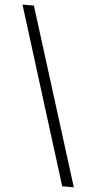

<svg xmlns="http://www.w3.org/2000/svg" viewBox="-59 -745 469 941"><g transform="rotate(5 175.5 -275.0)"><path d="M284.2 160.2 12.7 -710H68.8L341.3 160.2Z"/></g></svg>

Font: Varta Light
Style: Regular
Weight: 400
Version: Version 1.004